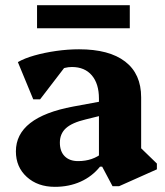

<svg xmlns="http://www.w3.org/2000/svg" viewBox="-20 -702 635 737"><path d="M412 12.8 372.2 -62.2H359.8V-323.4Q359.8 -380.6 332.5 -412.7Q305.2 -444.8 256 -444.8Q228 -444.8 203.3 -431.1Q178.6 -417.4 163.6 -393L164.8 -489H263L134 -320.8H107.6L48.6 -463.6Q73.2 -478 111.9 -489Q150.6 -500 195.5 -506.4Q240.4 -512.8 283.4 -512.8Q399.2 -512.8 460.5 -465.6Q521.8 -418.4 521.8 -328.4V-100.2L479.2 -174L582.2 -74.2V-52L437 12.8ZM190.6 15.2Q124.8 15.2 82.9 -22.8Q41 -60.8 41 -121Q41 -252 260.8 -293L383.2 -315.6V-262L308.8 -243.6Q256.6 -231.2 233.2 -210Q209.8 -188.8 209.8 -154.6Q209.8 -120.8 228.4 -102.2Q247 -83.6 279.8 -83.6Q336.2 -83.6 374.8 -116.2V-62.2H363.8Q333.4 -24.4 289.1 -4.6Q244.8 15.2 190.6 15.2ZM122.2 -593.6V-682H478.2V-593.6Z"/></svg>

Font: Platypi Light
Style: Regular
Weight: 300
Designer: David Sargent
Foundry: Bolt Cutter Type
Version: Version 1.200